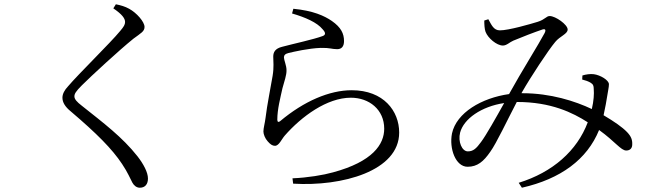

<svg xmlns="http://www.w3.org/2000/svg" viewBox="-20 -817 3040 898"><path d="M510 -778C551 -750 565 -731 565 -714C565 -702 559 -692 542 -672C496 -616 348 -472 298 -413C282 -396 272 -378 272 -360C272 -338 285 -317 311 -296C432 -193 504 -121 551 -50C579 -8 588 17 599 37C606 50 618 61 634 61C659 61 672 44 672 18C672 -11 651 -50 623 -86C552 -176 465 -241 362 -323C340 -340 328 -353 328 -366C328 -378 334 -389 363 -418C405 -460 537 -582 604 -636C639 -662 656 -670 656 -691C656 -715 619 -757 584 -776C564 -787 546 -792 522 -797Z M1346 -754C1408 -736 1463 -712 1489 -680C1505 -663 1503 -653 1488 -648C1448 -633 1351 -612 1299 -598C1267 -590 1258 -573 1258 -552C1258 -530 1262 -504 1255 -462C1247 -413 1229 -326 1222 -266C1219 -241 1212 -218 1212 -202C1212 -189 1220 -169 1232 -156C1244 -142 1254 -135 1266 -135C1285 -135 1297 -166 1312 -183C1390 -272 1509 -360 1621 -360C1707 -360 1777 -304 1777 -215C1777 -142 1723 -61 1538 -11C1492 2 1419 14 1348 17L1351 42C1580 56 1847 -17 1847 -197C1847 -297 1775 -395 1625 -395C1521 -395 1402 -344 1291 -251C1283 -244 1277 -246 1277 -257C1277 -306 1291 -358 1301 -404C1310 -439 1321 -465 1320 -490C1320 -510 1308 -537 1308 -548C1308 -558 1313 -565 1329 -569C1354 -575 1423 -591 1480 -593C1524 -594 1531 -587 1557 -587C1578 -587 1589 -600 1589 -625C1589 -660 1575 -689 1532 -719C1497 -743 1445 -767 1352 -776Z M2704 -464 2703 -445C2719 -441 2730 -437 2741 -431C2754 -423 2757 -417 2757 -400C2759 -378 2757 -345 2748 -307C2670 -344 2555 -381 2424 -381H2419L2421 -385C2462 -457 2545 -583 2577 -621C2599 -648 2635 -658 2635 -679C2635 -702 2578 -742 2551 -742C2535 -742 2530 -726 2495 -715C2459 -704 2359 -675 2318 -675C2289 -675 2279 -700 2264 -727L2245 -721C2245 -704 2246 -681 2251 -668C2262 -639 2303 -604 2332 -604C2350 -604 2364 -620 2381 -627C2419 -643 2481 -667 2517 -679C2530 -683 2535 -678 2527 -662C2503 -616 2413 -472 2366 -386L2361 -377C2233 -359 2115 -290 2094 -193C2080 -122 2111 -37 2167 -37C2213 -37 2242 -62 2273 -107C2302 -147 2353 -256 2397 -340H2399C2557 -340 2659 -290 2729 -245C2679 -112 2565 -11 2406 38L2421 61C2602 20 2726 -71 2782 -209C2857 -155 2884 -113 2909 -113C2928 -113 2937 -125 2937 -141C2938 -163 2932 -179 2913 -199C2890 -223 2852 -249 2803 -278C2811 -313 2817 -349 2820 -368C2823 -391 2828 -407 2828 -423C2828 -442 2788 -466 2757 -470C2740 -472 2720 -469 2704 -464ZM2338 -335C2300 -267 2254 -185 2230 -153C2208 -123 2194 -109 2168 -109C2141 -109 2121 -154 2132 -197C2149 -261 2231 -319 2338 -335Z"/></svg>

Font: Harano Aji Mincho KR
Style: Regular
Weight: 400
Foundry: Masamichi Hosoda
Version: HaranoAjiMinchoKR-Regular version 20230610;ttx 4.39.4